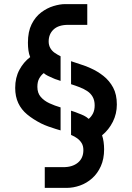

<svg xmlns="http://www.w3.org/2000/svg" viewBox="-20 -779 643 935"><path d="M275 -144Q268 -146 251.5 -151Q235 -156 215.5 -163Q196 -170 180 -178Q141 -198 112.5 -221.5Q84 -245 69 -277Q54 -309 54 -351Q54 -401 74.5 -439Q95 -477 127 -501Q121 -515 118.5 -533Q116 -551 116 -571Q116 -625 134 -661Q152 -697 180.5 -718.5Q209 -740 240.5 -749.5Q272 -759 297 -759H405V-658H312Q265 -658 241 -635.5Q217 -613 217 -577Q217 -559 225 -545Q233 -531 246 -522Q259 -513 275 -505V-385Q271 -387 259 -390.5Q247 -394 239 -398Q225 -404 213.5 -409.5Q202 -415 193 -423Q180 -413 171 -397Q162 -381 162 -356Q162 -326 178.5 -307Q195 -288 221 -276Q247 -264 275 -256ZM198 136V35H289Q333 35 359.5 13Q386 -9 386 -48Q386 -68 378 -81.5Q370 -95 356.5 -105Q343 -115 326 -122V-240Q339 -236 347 -233Q355 -230 362 -227Q376 -222 388.5 -216Q401 -210 412 -200Q425 -211 433 -227Q441 -243 441 -266Q441 -290 431.5 -307Q422 -324 405.5 -335Q389 -346 368.5 -354Q348 -362 326 -369V-481Q351 -472 375.5 -464.5Q400 -457 421 -447Q455 -432 484 -409Q513 -386 531 -352.5Q549 -319 549 -270Q549 -225 529.5 -186Q510 -147 477 -120Q482 -106 484.5 -88Q487 -70 487 -52Q487 -5 471 30.5Q455 66 428.5 89.5Q402 113 369.5 124.5Q337 136 304 136Z"/></svg>

Font: Stick No Bills SemiBold
Style: Regular
Weight: 600
Designer: Kosala Senevirathne, Siva Puranthara, Lasantha Premarathna, Tharique Azeez
Foundry: mooniak
Version: Version 2.000